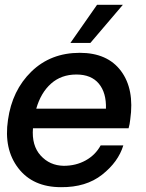

<svg xmlns="http://www.w3.org/2000/svg" viewBox="-20 -774 609 799"><path d="M491.2 -753.9 356 -595.2H272.9L383.8 -753.9ZM312 -554.2Q427.2 -554.2 483.6 -478.5Q540 -402.8 522 -276.9Q520 -256.8 515.1 -240.2H117.2Q111.3 -168.5 149.2 -126.7Q187 -85 245.1 -84Q295.9 -84 336.4 -106.4Q377 -128.9 398.9 -168.9H493.2Q472.2 -100.1 405 -47.1Q337.9 5.9 233.9 4.9Q116.7 4.9 55.9 -74.5Q-4.9 -153.8 13.2 -274.9Q30.3 -397.9 110.6 -476.1Q190.9 -554.2 312 -554.2ZM420.9 -321.8Q422.9 -387.7 391.4 -425.8Q359.9 -463.9 297.9 -463.9Q234.9 -463.9 192.4 -426Q149.9 -388.2 130.9 -321.8Z"/></svg>

Font: Oakes Grotesk
Style: Medium Italic
Weight: 500
Designer: Samuel Oakes
Foundry: Samuel Oakes
Version: Version 1.0 | wf-rip DC20170320